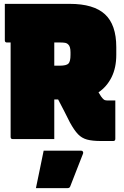

<svg xmlns="http://www.w3.org/2000/svg" viewBox="-20 -720 640 994"><path d="M261 0H46Q35 0 35 -11V-500H16Q5 -500 5 -511V-700H341Q465 -700 523.5 -646Q582 -592 582 -476V-436Q582 -369 557.5 -320Q533 -271 490 -242Q497 -231 503 -221Q510 -211 516.5 -205.5Q523 -200 533 -200H577V-1Q577 10 566 10H503Q458 10 430.5 2.5Q403 -5 383.5 -25.5Q364 -46 342 -86Q327 -116 312 -145.5Q297 -175 281 -205H261ZM293 -500H261V-380H289Q324 -380 334.5 -391Q345 -402 345 -436V-449Q345 -480 333 -490Q326 -497 315.5 -498.5Q305 -500 293 -500ZM206 60H400Q406 60 409 64.5Q412 69 410 75Q392 122 377.5 158Q363 194 344 244Q343 248 339.5 251Q336 254 329 254H166Q177 200 186 157.5Q195 115 206 60Z"/></svg>

Font: Recursive Mn Lnr St XBk
Style: Regular
Weight: 1000
Monospace: yes
Version: Version 1.079;hotconv 1.0.112;makeotfexe 2.5.65598; ttfautoh